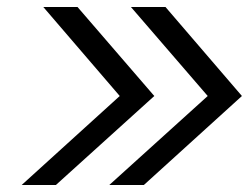

<svg xmlns="http://www.w3.org/2000/svg" viewBox="-20 -634 715 550"><path d="M673 -359 392 -104H293L575 -359L355 -614H454ZM422 -359 140 -104H42L323 -359L104 -614H202Z"/></svg>

Font: Haskoy
Style: Italic
Weight: 400
Designer: Ertekin Erdin
Foundry: Ertekin Erdin
Version: Version 2.000; ttfautohint (v1.8.4.7-5d5b)